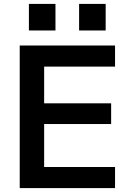

<svg xmlns="http://www.w3.org/2000/svg" viewBox="-20 -963 674 983"><path d="M81 0V-730H569V-622H206V-434H549V-328H206V-108H569V0ZM385 -807V-943H521V-807ZM128 -807V-943H264V-807Z"/></svg>

Font: M PLUS 1 SemiBold
Style: Regular
Weight: 600
Designer: Coji Morishita
Foundry: UNDERFOREST DESIGN
Version: Version 1.001